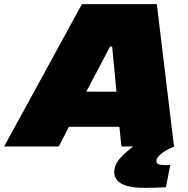

<svg xmlns="http://www.w3.org/2000/svg" viewBox="-82 -708 907 928"><path d="M-62 0 314 -688H676L759 0H505L495 -95H251L202 0ZM335 -265H481L460 -483H450ZM619 200Q561 200 528.5 189.5Q496 179 483 162Q470 145 470 124Q470 88 500 55Q530 22 576 -10L761 0Q741 7 720.5 19Q700 31 687 44.5Q674 58 674 70Q674 81 684 85.5Q694 90 722 90Q724 90 729 90Q734 90 741 89L720 197Q700 198 670 199Q640 200 619 200Z"/></svg>

Font: Saira Expanded Black
Style: Italic
Weight: 900
Width: 7
Italic angle: -12°
Designer: Hector Gatti with collaboration of the Omnibus-Type team
Foundry: Omnibus-Type
Version: Version 1.101